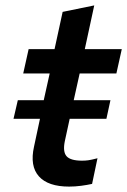

<svg xmlns="http://www.w3.org/2000/svg" viewBox="-20 -683 471 711"><path d="M236 8Q158 8 124 -30Q90 -68 106 -140L128 -243H30L46 -312H142L164 -411H66L86 -501H182L212 -639L329 -663L294 -501H431L411 -411H275L253 -312H389L374 -243H238L220 -160Q212 -121 226.5 -104.5Q241 -88 284 -88Q296 -88 307 -89.5Q318 -91 341 -97L321 -2Q303 2 280.5 5Q258 8 236 8Z"/></svg>

Font: Red Hat Text SemiBold
Style: Italic
Weight: 600
Italic angle: -12°
Designer: Pentagram, MCKL
Foundry: Pentagram, MCKL
Version: Version 1.023